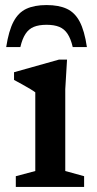

<svg xmlns="http://www.w3.org/2000/svg" viewBox="-20 -739 382 759"><path d="M245 -503.5 238 -386.5V-63L312.5 -42.5V0H42.5V-42.5L119.5 -63V-374Q114 -378.5 99.8 -387Q85.5 -395.5 68.2 -405.2Q51 -415 35.5 -423V-453.5L213.5 -503.5ZM164 -641Q134 -641 113.8 -632.8Q93.5 -624.5 80.8 -605Q68 -585.5 60.5 -553H4.5Q14.5 -617.5 33.5 -653.5Q52.5 -689.5 84.2 -704.2Q116 -719 164 -719Q212.5 -719 244.2 -704.2Q276 -689.5 295 -653.5Q314 -617.5 323.5 -553H267.5Q260 -585.5 247.2 -605Q234.5 -624.5 214.2 -632.8Q194 -641 164 -641Z"/></svg>

Font: Newsreader 9pt Medium
Style: Regular
Weight: 500
Designer: Hugues Gentile
Foundry: Production Type
Version: Version 1.003